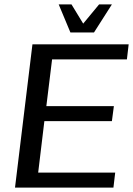

<svg xmlns="http://www.w3.org/2000/svg" viewBox="-20 -850 603 870"><path d="M494 0 502 -68H153L181 -301H487L496 -369H190L216 -581H555L563 -649H127L48 0ZM299 -703H406L487 -830H429L357 -743L304 -830H246Z"/></svg>

Font: Gamestation Display
Style: Italic
Weight: 400
Designer: Jonas Hecksher
Foundry: Jonas Hecksher, Playtypeª, e-types AS
Version: Version 1.003